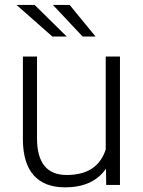

<svg xmlns="http://www.w3.org/2000/svg" viewBox="-20 -761 589 790"><path d="M47.9 0ZM416 -66.9Q363.3 9.8 247.6 9.8Q163.1 9.8 119.1 -39.3Q75.2 -88.4 74.2 -184.6V-528.3H132.3V-191.9Q132.3 -41 254.4 -41Q381.3 -41 415 -146V-528.3H473.6V0H417ZM254.4 -610.8H195.3L47.9 -740.7H122.6ZM373 -610.8H319.8L197.8 -740.7H266.6Z"/></svg>

Font: Roboto Light
Style: Regular
Weight: 300
Designer: Google
Version: Version 2.134; 2016; ttfautohint (v1.6)